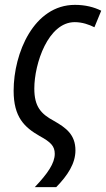

<svg xmlns="http://www.w3.org/2000/svg" viewBox="-20 -566 436 789"><path d="M123 203H211C258 155 290 106 290 52C290 -13 251 -41 202 -69C148 -98 121 -128 121 -202C121 -305 178 -475 287 -475C318 -475 346 -465 368 -454L396 -522C366 -537 330 -546 288 -546C119 -546 36 -348 36 -193C36 -85 80 -43 143 -7C189 18 205 35 205 66C205 105 176 147 123 203Z"/></svg>

Font: Noto Sans Display SemiCondensed
Style: Italic
Weight: 400
Width: 4
Italic angle: -12°
Designer: Monotype Design Team
Foundry: Monotype Imaging Inc.
Version: Version 1.900